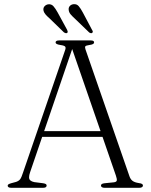

<svg xmlns="http://www.w3.org/2000/svg" viewBox="-20 -892 716 912"><path d="M170.5 -269H472L476.5 -242H163.5ZM201.5 -10.5Q201.5 -6 197.8 -3Q194 0 185 0H33Q24.5 0 20.5 -2.8Q16.5 -5.5 16.5 -10Q16.5 -13.5 19.5 -16Q22.5 -18.5 32.5 -21.5L56.5 -28Q69.5 -32.5 75.8 -40.8Q82 -49 89.5 -72.5L289 -653Q293.5 -665 289.8 -670.2Q286 -675.5 268.5 -678Q255 -680 249.5 -683Q244 -686 244 -690.5Q244 -695 248.2 -697.5Q252.5 -700 261 -700H410.5Q419.5 -700 423.2 -697.5Q427 -695 427 -691Q427 -686 422.2 -683Q417.5 -680 403.5 -678Q388.5 -676 385.5 -672Q382.5 -668 386 -657.5L595 -54.5Q600 -40 609.8 -32.8Q619.5 -25.5 639 -22.5Q651 -21 655 -18Q659 -15 659 -10.5Q659 -6 654.5 -3Q650 0 642 0H476Q468.5 0 464 -3Q459.5 -6 459.5 -10.5Q459.5 -14.5 463.2 -17.5Q467 -20.5 476 -21.5L520.5 -26Q533.5 -27.5 534.8 -34.8Q536 -42 530.5 -58L317.5 -674.5L329 -677L123 -74Q118 -59.5 118 -50Q118 -40.5 124.2 -35Q130.5 -29.5 142.5 -27L185.5 -21.5Q194.5 -20 198 -17.5Q201.5 -15 201.5 -10.5ZM254 -832.5 299 -750Q301 -746 301.5 -742.2Q302 -738.5 299.5 -736Q295.5 -733.5 291.8 -734.5Q288 -735.5 284 -738L215 -805Q204.5 -814 196.8 -822.8Q189 -831.5 186.5 -842.5Q184.5 -854 191.2 -861.8Q198 -869.5 208.5 -871.5Q224 -873.5 233.8 -862.5Q243.5 -851.5 254 -832.5ZM373.5 -832.5 417.5 -749.5Q420.5 -745.5 420.8 -742Q421 -738.5 418 -736Q415 -733.5 411 -734.5Q407 -735.5 403.5 -738L334 -805Q323.5 -814.5 315.8 -823.5Q308 -832.5 306.5 -843.5Q304.5 -855 311 -862.8Q317.5 -870.5 328.5 -872Q344 -874 353.8 -862.8Q363.5 -851.5 373.5 -832.5Z"/></svg>

Font: Fraunces ExtraLight
Style: Regular
Weight: 250
Version: Version 1.000;[b76b70a41]